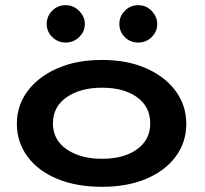

<svg xmlns="http://www.w3.org/2000/svg" viewBox="-20 -710 790 740"><path d="M373 10Q275 10 201 -20.5Q127 -51 86 -106.5Q45 -162 45 -233Q45 -303 86 -358.5Q127 -414 201 -446.5Q275 -479 373 -479Q471 -479 544 -446.5Q617 -414 657.5 -358.5Q698 -303 698 -233Q698 -162 657.5 -107Q617 -52 544 -21Q471 10 373 10ZM373 -98Q457 -98 508 -134.5Q559 -171 559 -234Q559 -299 508 -335.5Q457 -372 373 -372Q290 -372 237 -335.5Q184 -299 184 -234Q184 -171 237 -134.5Q290 -98 373 -98ZM233 -546Q203 -546 181.5 -567Q160 -588 160 -618Q160 -647 181 -668.5Q202 -690 233 -690Q264 -690 285.5 -667.5Q307 -645 307 -618Q307 -588 285 -567Q263 -546 233 -546ZM513 -546Q482 -546 461 -567Q440 -588 440 -618Q440 -647 461 -668.5Q482 -690 513 -690Q544 -690 565 -667.5Q586 -645 586 -618Q586 -588 564.5 -567Q543 -546 513 -546Z"/></svg>

Font: Inconsolata ExtraExpanded ExtraBold
Style: Regular
Weight: 800
Width: 8
Monospace: yes
Designer: Raph Levien, Cyreal, Brenton Simpson
Foundry: Raph Levien, Cyreal, Google
Version: Version 3.001; ttfautohint (v1.8.2.53-6de2)